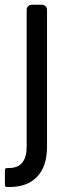

<svg xmlns="http://www.w3.org/2000/svg" viewBox="-33 -565 290 790"><path d="M-12.8 196.7V134.2Q-12.8 131 -10.5 128.7Q-8.2 126.4 -5 126.4H2.8Q41.5 126.4 58.9 103.7Q76.7 81.7 76.7 39.8V-524.9Q76.7 -533.4 82.7 -539.4Q88.8 -545.5 97.7 -545.5H139.9Q148.4 -545.5 154.5 -539.4Q160.5 -533.4 160.5 -524.9V39.8Q160.5 90.6 143.5 127.1Q125.7 164.4 91.6 184.3Q57.2 204.5 4.3 204.5H-5Q-8.2 204.5 -10.5 202.2Q-12.8 199.9 -12.8 196.7Z"/></svg>

Font: DeltaSans
Style: Regular
Weight: 400
Designer: Rasmus Andersson
Foundry: rsms
Version: Version 3.012